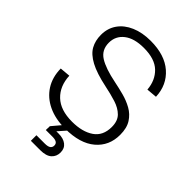

<svg xmlns="http://www.w3.org/2000/svg" viewBox="-272 -851 1172 1172"><g transform="rotate(45 314.5 -264.5)"><path d="M508 -514Q502 -588 455 -633.5Q408 -679 313 -679Q230 -679 184.5 -643.5Q139 -608 139 -550Q139 -488 188 -457Q237 -426 337 -406Q377 -398 420.5 -386.5Q464 -375 501.5 -354Q539 -333 562.5 -296.5Q586 -260 586 -201Q586 -106 517.5 -48Q449 10 321 10Q237 10 175 -19.5Q113 -49 78.5 -103Q44 -157 43 -231L111 -237Q115 -151 168 -100.5Q221 -50 321 -50Q409 -50 462.5 -86.5Q516 -123 516 -199Q516 -251 488 -279Q460 -307 414 -321.5Q368 -336 314 -347Q219 -367 166 -395.5Q113 -424 92 -462Q71 -500 71 -550Q71 -607 101 -649.5Q131 -692 185.5 -715.5Q240 -739 312 -739Q434 -739 503 -678.5Q572 -618 576 -520ZM226 210V162H297Q326 162 337 153Q348 144 348 130Q348 113 336 106Q324 99 302 99H244L245 65L320 -24L347 0L295 59H314Q356 59 380.5 78Q405 97 405 132Q405 167 381 188.5Q357 210 307 210Z"/></g></svg>

Font: BDO Grotesk Light
Style: Regular
Weight: 300
Designer: Deni Anggara
Foundry: Lokal Container
Version: Version 2.000